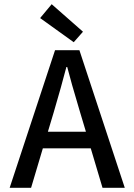

<svg xmlns="http://www.w3.org/2000/svg" viewBox="-20 -894 640 914"><path d="M235 -357 208 -267H389L362 -357Q316 -511 300 -575H296Q273 -486 235 -357ZM26 0 242 -655H358L574 0H468L412 -188H184L128 0ZM331 -693 171 -808 226 -874 375 -743Z"/></svg>

Font: TypoPRO Source Code Pro
Style: Regular
Weight: 500
Monospace: yes
Designer: Paul D. Hunt, Teo Tuominen
Foundry: Adobe Systems Incorporated
Version: Version 2.010;PS 1.0;hotconv 1.0.84;makeotf.lib2.5.63406